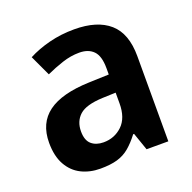

<svg xmlns="http://www.w3.org/2000/svg" viewBox="-105 -656 770 771"><g transform="rotate(-20 280.0 -271.0)"><path d="M289 -552Q387 -552 439 -506.5Q491 -461 491 -364V0H398L372 -75H368Q346 -46 323 -26.5Q300 -7 270.5 1.5Q241 10 198 10Q153 10 117 -8Q81 -26 60 -63.5Q39 -101 39 -158Q39 -242 97 -284.5Q155 -327 272 -331L358 -334V-361Q358 -413 336.5 -435Q315 -457 276 -457Q240 -457 203.5 -445Q167 -433 132 -417L91 -505Q131 -526 181.5 -539Q232 -552 289 -552ZM302 -254Q231 -251 203 -225.5Q175 -200 175 -157Q175 -119 194.5 -102Q214 -85 246 -85Q293 -85 326 -116.5Q359 -148 359 -210V-256Z"/></g></svg>

Font: Noto Sans Display SemiBold
Style: Regular
Weight: 600
Designer: Monotype Design Team
Foundry: Monotype Imaging Inc.
Version: Version 2.003